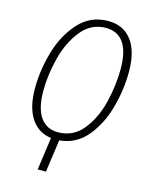

<svg xmlns="http://www.w3.org/2000/svg" viewBox="-130 -777 832 1056"><g transform="rotate(15 286.0 -249.5)"><path d="M262 10 236 195H189L215 9Q141 0 100 -62.5Q59 -125 59 -232Q59 -336 90 -442.5Q121 -549 187.5 -621.5Q254 -694 354 -694Q440 -694 487.5 -632Q535 -570 535 -453Q535 -351 506.5 -247.5Q478 -144 417 -71Q356 2 262 10ZM487 -456Q487 -555 452.5 -604.5Q418 -654 352 -654Q267 -654 212 -585.5Q157 -517 132 -419.5Q107 -322 107 -231Q107 -132 142.5 -81.5Q178 -31 242 -31Q330 -31 385 -100Q440 -169 463.5 -267Q487 -365 487 -456Z"/></g></svg>

Font: Fira Sans Extra Condensed ExtraLight
Style: Italic
Weight: 275
Width: 3
Italic angle: -8°
Designer: Carrois Corporate & Edenspiekermann AG
Foundry: Carrois Corporate GbR & Edenspiekermann AG
Version: Version 4.203